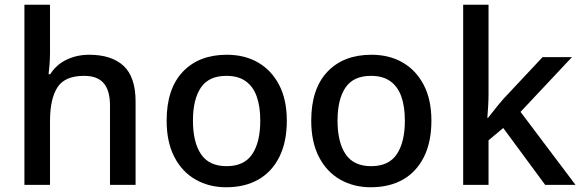

<svg xmlns="http://www.w3.org/2000/svg" viewBox="-20 -780 2454 810"><path d="M191 -560Q191 -534 189 -508Q187 -482 185 -467H192Q218 -508 261.5 -528.5Q305 -549 356 -549Q451 -549 501.5 -502Q552 -455 552 -351V0H444V-335Q444 -398 417.5 -429Q391 -460 335 -460Q253 -460 222 -411Q191 -362 191 -270V0H83V-760H191Z M1190 -271Q1190 -181 1158.5 -118Q1127 -55 1070 -22.5Q1013 10 934 10Q862 10 805 -22.5Q748 -55 715.5 -118Q683 -181 683 -271Q683 -405 751 -477Q819 -549 937 -549Q1012 -549 1068.5 -516.5Q1125 -484 1157.5 -422Q1190 -360 1190 -271ZM794 -271Q794 -180 828 -129.5Q862 -79 936 -79Q1010 -79 1044 -129.5Q1078 -180 1078 -271Q1078 -331 1063 -373Q1048 -415 1016.5 -437.5Q985 -460 935 -460Q861 -460 827.5 -410.5Q794 -361 794 -271Z M1800 -271Q1800 -181 1768.5 -118Q1737 -55 1680 -22.5Q1623 10 1544 10Q1472 10 1415 -22.5Q1358 -55 1325.5 -118Q1293 -181 1293 -271Q1293 -405 1361 -477Q1429 -549 1547 -549Q1622 -549 1678.5 -516.5Q1735 -484 1767.5 -422Q1800 -360 1800 -271ZM1404 -271Q1404 -180 1438 -129.5Q1472 -79 1546 -79Q1620 -79 1654 -129.5Q1688 -180 1688 -271Q1688 -331 1673 -373Q1658 -415 1626.5 -437.5Q1595 -460 1545 -460Q1471 -460 1437.5 -410.5Q1404 -361 1404 -271Z M2041 -382Q2041 -361 2039.5 -333.5Q2038 -306 2036 -283H2039Q2047 -293 2058.5 -307.5Q2070 -322 2082 -337Q2094 -352 2104 -363L2269 -539H2393L2176 -308L2408 0H2280L2103 -240L2041 -188V0H1934V-760H2041Z"/></svg>

Font: Noto Traditional Nushu Medium
Style: Regular
Weight: 500
Version: Version 2.003